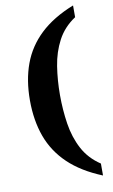

<svg xmlns="http://www.w3.org/2000/svg" viewBox="-99 -823 598 1013"><g transform="rotate(-10 200.0 -316.5)"><path d="M368 139Q257 94 188.5 28.5Q120 -37 88.5 -123.5Q57 -210 57 -318Q57 -426 88.5 -512Q120 -598 188.5 -663Q257 -728 368 -772V-709Q306 -668 273.5 -606.5Q241 -545 229.5 -471Q218 -397 218 -318Q218 -239 229.5 -164Q241 -89 273.5 -27.5Q306 34 368 75Z"/></g></svg>

Font: Noto Naskh Arabic UI
Style: Regular
Weight: 400
Designer: Monotype Design Team, David Williams, Mohamad Dakak and Nizar Qandah
Foundry: Monotype Imaging Inc.
Version: Version 2.014